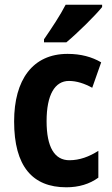

<svg xmlns="http://www.w3.org/2000/svg" viewBox="-20 -786 474 816"><path d="M414 -756V-766H259C236 -721 200 -667 167 -619V-606H262C310 -646 384 -719 414 -756ZM262 10C315 10 361 -4 398 -31V-145C359 -120 318 -105 275 -105C212 -105 178 -160 178 -271C178 -383 213 -442 273 -442C306 -442 339 -431 372 -413L410 -521C371 -544 324 -557 267 -557C119 -557 40 -447 40 -270C40 -79 118 10 262 10Z"/></svg>

Font: Noto Sans Thai Looped Condensed
Style: Bold
Weight: 700
Width: 3
Designer: Sasikarn Vongin, Ben Mitchell
Foundry: The Fontpad Ltd
Version: Version 1.001